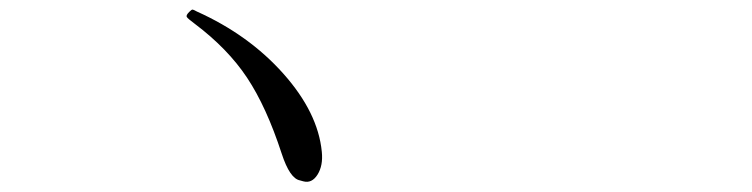

<svg xmlns="http://www.w3.org/2000/svg" viewBox="-20 -544 1540 393"><path d="M638.7 -233.4Q630.9 -313.5 560.1 -393.1Q489.3 -472.7 382.8 -520.5Q376 -524.4 374 -524.4Q372.1 -524.4 367.2 -519.5Q360.4 -512.7 362.3 -509.3Q364.3 -505.9 378.9 -495.1Q446.3 -444.3 485.8 -384.8Q525.4 -325.2 556.6 -229.5Q573.2 -178.7 593.8 -174.8Q599.6 -172.9 600.6 -172.9Q618.2 -168 629.9 -186.5Q641.6 -205.1 638.7 -233.4Z"/></svg>

Font: Bpmf GenWan Min R
Style: R
Weight: 400
Foundry: But Ko
Version: Version 1.320